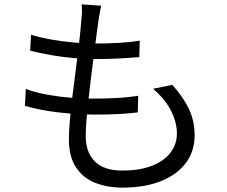

<svg xmlns="http://www.w3.org/2000/svg" viewBox="-20 -812 1040 878"><path d="M443 -786Q438 -766 435.5 -749.5Q433 -733 430 -716Q426 -688 420.5 -646Q415 -604 408.5 -554Q402 -504 395.5 -451Q389 -398 383.5 -348Q378 -298 375 -257Q372 -216 372 -189Q372 -116 413.5 -74Q455 -32 540 -32Q617 -32 672.5 -53Q728 -74 758.5 -112.5Q789 -151 789 -202Q789 -252 762 -305.5Q735 -359 680 -406L768 -424Q819 -367 844.5 -312.5Q870 -258 870 -193Q870 -119 828.5 -65Q787 -11 713 17.5Q639 46 540 46Q472 46 416.5 24.5Q361 3 328 -46Q295 -95 295 -177Q295 -209 299.5 -261Q304 -313 311.5 -374.5Q319 -436 327.5 -500.5Q336 -565 342.5 -622Q349 -679 352 -721Q355 -747 355 -762.5Q355 -778 353 -792ZM122 -653Q165 -640 216 -631Q267 -622 319 -617.5Q371 -613 415 -613Q473 -613 524.5 -616Q576 -619 619 -626L617 -551Q569 -547 522 -544.5Q475 -542 414 -542Q370 -542 318 -546.5Q266 -551 214 -560Q162 -569 118 -580ZM98 -405Q146 -388 199.5 -378.5Q253 -369 305 -365Q357 -361 404 -361Q455 -361 507.5 -363.5Q560 -366 612 -374L610 -298Q561 -292 513 -290Q465 -288 414 -288Q333 -288 247.5 -298Q162 -308 94 -328Z"/></svg>

Font: Noto Sans HK
Style: Regular
Weight: 400
Designer: Ryoko NISHIZUKA 西塚涼子 (kana, bopomofo & ideographs); Paul D. Hunt (Latin, Greek & Cyrillic); Sandoll Communications 산돌커뮤니
Foundry: Adobe
Version: Version 2.004-H2;hotconv 1.0.118;makeotfexe 2.5.65603